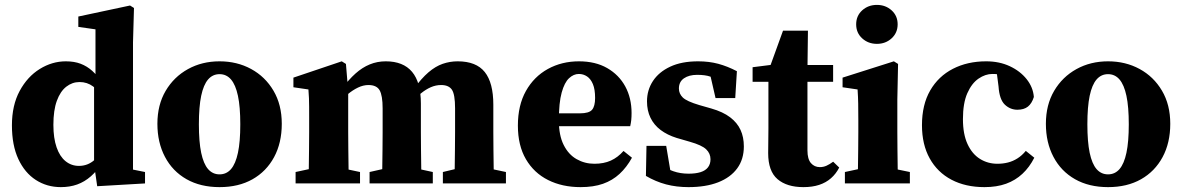

<svg xmlns="http://www.w3.org/2000/svg" viewBox="-20 -749 4827 784"><path d="M228.5 15.1Q171.7 15.1 126.4 -14.1Q81.1 -43.3 54.9 -99.5Q28.7 -155.8 28.7 -237.2Q28.7 -319.2 60.3 -377.6Q91.8 -436 142.3 -467.3Q192.8 -498.6 248.8 -498.6Q283.3 -498.6 309.4 -488.6Q335.5 -478.7 356.9 -459.4Q378.3 -440.1 397 -410.5H423.4L413.4 -342.7Q383.8 -378.3 359.9 -396.2Q336 -414 304.9 -414Q274.9 -414 250.5 -394.9Q226.1 -375.8 212.1 -337.3Q198 -298.8 198 -239.2Q198 -184.9 211.1 -147.3Q224.1 -109.8 247.8 -90.7Q271.5 -71.6 302.3 -71.6Q338.2 -71.6 365.2 -95.4Q392.2 -119.2 415.6 -156.2L427.5 -86.5H399.2Q376.9 -51.8 351.2 -29.2Q325.5 -6.6 295.2 4.3Q264.9 15.1 228.5 15.1ZM376.9 11.4 364.1 -77.5V-81V-409.4L369.9 -420.2V-629.2L299.8 -639.2V-681.5L511 -726.5L527.1 -716.4L523.1 -576.3V-56.5L572.2 -46.6V0Z M876.5 15.1Q798.7 15.1 741.6 -17.3Q684.5 -49.8 653.6 -108.5Q622.7 -167.2 622.7 -243.5Q622.7 -320.8 656.4 -378Q690.1 -435.2 747.6 -466.9Q805 -498.6 876.5 -498.6Q947.9 -498.6 1005.4 -467.3Q1062.9 -436 1096.7 -378.7Q1130.6 -321.5 1130.6 -243.5Q1130.6 -165.7 1099.2 -107.4Q1067.8 -49.1 1011.1 -17Q954.3 15.1 876.5 15.1ZM876.5 -37Q904.6 -37 923.3 -58.5Q942 -80.1 951.6 -125.1Q961.2 -170.1 961.2 -241.4Q961.2 -312.9 951.6 -357.8Q942 -402.8 923.3 -424.5Q904.6 -446.2 876.5 -446.2Q848.4 -446.2 829.7 -424.5Q811 -402.8 801.5 -357.8Q792.1 -312.9 792.1 -241.4Q792.1 -170.1 801.5 -125.1Q811 -80.1 829.7 -58.5Q848.4 -37 876.5 -37Z M1187 0V-46.6L1279.7 -66.6H1355.8L1450.1 -46.6V0ZM1239.4 0Q1240.4 -23 1240.9 -60.5Q1241.4 -98 1241.9 -138.5Q1242.4 -179 1242.4 -210V-267.9Q1242.4 -295.9 1242.3 -313.9Q1242.1 -332 1241.6 -347.8Q1241.1 -363.7 1239.4 -383.7L1178.1 -392.7V-432L1375.5 -498.6L1392.6 -487.9L1401.8 -376.9V-375.6V-210Q1401.8 -179 1402.3 -138.5Q1402.8 -98 1403.3 -60.5Q1403.8 -23 1404.8 0ZM1489.1 0V-46.6L1577.6 -66.6H1655.1L1747.3 -46.6V0ZM1539.4 0Q1540.4 -23 1540.9 -60Q1541.4 -97 1541.9 -137.5Q1542.4 -178 1542.4 -210V-306.3Q1542.4 -358.8 1530.2 -380.3Q1517.9 -401.8 1484.5 -401.8Q1463.3 -401.8 1441.5 -391.3Q1419.8 -380.8 1400.1 -364.2Q1380.5 -347.6 1365.6 -328.6L1360.9 -386.7H1376.3Q1403.8 -424 1431.5 -448.7Q1459.2 -473.5 1489.8 -486Q1520.4 -498.6 1555.1 -498.6Q1626.4 -498.6 1662.5 -455.8Q1698.6 -413 1698.6 -326.4V-210Q1698.6 -178 1699.1 -137.5Q1699.6 -97 1700.1 -60Q1700.6 -23 1701.6 0ZM1788.4 0V-46.6L1871.9 -66.6H1951.5L2045.9 -46.6V0ZM1835.2 0Q1836.2 -23 1836.7 -60Q1837.2 -97 1837.7 -137.5Q1838.2 -178 1838.2 -210V-306.9Q1838.2 -363.5 1825.3 -382.7Q1812.3 -401.8 1781.1 -401.8Q1759.8 -401.8 1739.2 -392.9Q1718.6 -383.9 1699 -367.8Q1679.4 -351.8 1659.9 -328.6L1654.1 -386.1H1669.2Q1701.1 -429.2 1729.6 -453.7Q1758.2 -478.2 1787.7 -488.4Q1817.2 -498.6 1848.7 -498.6Q1924.6 -498.6 1959.5 -454.8Q1994.4 -411 1994.4 -321.5V-210Q1994.4 -178 1994.9 -137.5Q1995.4 -97 1995.9 -60Q1996.4 -23 1997.4 0Z M2350.8 15.1Q2275.8 15.1 2218 -13.9Q2160.2 -42.9 2127.5 -98.9Q2094.7 -155 2094.7 -236.2Q2094.7 -318.9 2127.5 -377.5Q2160.3 -436 2217 -467.3Q2273.8 -498.6 2344.2 -498.6Q2411.4 -498.6 2459.4 -471Q2507.4 -443.4 2533.2 -396Q2558.9 -348.5 2558.9 -287.5Q2558.9 -271.2 2557.6 -258.8Q2556.3 -246.5 2553.3 -233.6H2162V-286.2H2347.8Q2385.3 -286.2 2397.7 -300.9Q2410 -315.5 2410 -348.9Q2410 -383.9 2401.1 -405.4Q2392.1 -426.9 2377.1 -436.9Q2362.1 -447 2343.5 -447Q2322.3 -447 2303.6 -429.6Q2284.9 -412.2 2273.5 -371Q2262 -329.7 2262 -256.7Q2262 -196.2 2281.7 -157.1Q2301.3 -117.9 2334.6 -99.1Q2367.8 -80.3 2407.1 -80.3Q2445.6 -80.3 2474.3 -93.3Q2503.1 -106.4 2526 -132.6L2560.5 -105Q2539.1 -66 2510 -39.1Q2481 -12.2 2442.1 1.5Q2403.2 15.1 2350.8 15.1Z M2791.2 15.1Q2742.2 15.1 2699.7 3.9Q2657.3 -7.4 2617.5 -30.7L2619.8 -153.4H2700.3L2722.8 -19.5H2669V-78.9Q2701.1 -59.9 2729.5 -49.8Q2757.8 -39.8 2791.8 -39.8Q2820.6 -39.8 2840.7 -46.1Q2860.7 -52.4 2870.9 -65.7Q2881.2 -78.9 2881.2 -98.8Q2881.2 -122.3 2863.5 -139.3Q2845.8 -156.3 2796.7 -170.2L2742.9 -185.8Q2704.8 -197.7 2677.6 -218.2Q2650.5 -238.6 2636.2 -268Q2621.9 -297.4 2621.9 -335Q2621.9 -381.2 2646.1 -418.1Q2670.4 -455.1 2716.8 -476.8Q2763.2 -498.6 2830.6 -498.6Q2875.1 -498.6 2912.9 -488.5Q2950.6 -478.3 2989 -458.3L2982.2 -348.5H2901.8L2874.8 -466.1H2928.7V-411.1Q2901.9 -428.7 2881 -436Q2860.1 -443.4 2826.7 -443.4Q2793.5 -443.4 2772.8 -429.2Q2752.2 -414.9 2752.2 -387.5Q2752.2 -366.5 2768 -350.9Q2783.9 -335.3 2835.7 -319.9L2884.4 -306Q2932.2 -292.3 2961.3 -270.1Q2990.4 -248 3003.9 -218.4Q3017.4 -188.9 3017.4 -151.2Q3017.4 -98.4 2990.1 -61.3Q2962.8 -24.2 2912.3 -4.5Q2861.9 15.1 2791.2 15.1Z M3197.9 -414.9V-483.5H3381.9V-414.9ZM3260.5 15.1Q3192.9 15.1 3154.8 -17.5Q3116.7 -50.1 3116.7 -123.7Q3116.7 -149.7 3117.2 -172.5Q3117.7 -195.2 3117.7 -224.2V-414.9H3053.1V-474.5L3171.5 -489.5L3114.2 -449.4L3177.3 -623.7H3279.1L3277.1 -463.5V-443.5V-134.7Q3277.1 -99.5 3291.3 -83Q3305.6 -66.6 3327.8 -66.6Q3342 -66.6 3354.6 -72.2Q3367.3 -77.8 3382.1 -88.7L3406.8 -64.8Q3393.8 -39.3 3373.3 -21.3Q3352.8 -3.2 3324.9 5.9Q3297.1 15.1 3260.5 15.1Z M3430 0V-46.6L3522.8 -66.6H3598.2L3695.3 -46.6V0ZM3481.8 0Q3482.8 -23 3483.3 -60.5Q3483.8 -98 3484.3 -138.6Q3484.8 -179.2 3484.8 -210.3V-257.4Q3484.8 -298.5 3484.3 -326.1Q3483.8 -353.6 3481.8 -383.7L3420.5 -392.7V-432L3630 -498.6L3647.1 -487.9L3644.1 -342.7V-210.3Q3644.1 -179.2 3644.6 -138.6Q3645.1 -98 3645.6 -60.5Q3646.1 -23 3647.1 0ZM3560.7 -569.9Q3525.3 -569.9 3500.7 -592.3Q3476 -614.7 3476 -649.6Q3476 -684.5 3500.7 -706.8Q3525.3 -729 3560.7 -729Q3596.1 -729 3620.8 -706.7Q3645.4 -684.4 3645.4 -649.8Q3645.4 -615.1 3620.8 -592.5Q3596.1 -569.9 3560.7 -569.9Z M4000 15.1Q3922.7 15.1 3865.3 -15.1Q3807.9 -45.3 3776.3 -102.1Q3744.7 -158.8 3744.7 -237.7Q3744.7 -321.5 3778.3 -379.6Q3811.8 -437.6 3871.2 -468.1Q3930.6 -498.6 4006.9 -498.6Q4060.4 -498.6 4103 -478.8Q4145.6 -459 4172 -425.9Q4198.4 -392.9 4201.6 -353Q4193.3 -326.3 4177.2 -313.6Q4161.1 -300.9 4134.3 -300.9Q4105.1 -300.9 4083 -321.8Q4061 -342.8 4057.4 -395.6L4048.2 -467L4121 -425.5Q4098.2 -436.7 4077 -441.8Q4055.9 -447 4032.1 -447Q4003.6 -447 3975.7 -428Q3947.9 -409 3929.9 -368.4Q3912 -327.8 3912 -262.5Q3912 -201.2 3930.8 -160.6Q3949.6 -120 3981.5 -100.2Q4013.4 -80.3 4052.8 -80.3Q4075.6 -80.3 4096 -85.5Q4116.3 -90.6 4134.7 -102.3Q4153.1 -113.9 4168.7 -132.9L4203.4 -105Q4183.7 -66.1 4155 -39.4Q4126.4 -12.6 4088.1 1.3Q4049.9 15.1 4000 15.1Z M4504.5 15.1Q4426.7 15.1 4369.6 -17.3Q4312.5 -49.8 4281.6 -108.5Q4250.7 -167.2 4250.7 -243.5Q4250.7 -320.8 4284.4 -378Q4318.1 -435.2 4375.6 -466.9Q4433 -498.6 4504.5 -498.6Q4575.9 -498.6 4633.4 -467.3Q4690.9 -436 4724.7 -378.7Q4758.6 -321.5 4758.6 -243.5Q4758.6 -165.7 4727.2 -107.4Q4695.8 -49.1 4639.1 -17Q4582.3 15.1 4504.5 15.1ZM4504.5 -37Q4532.6 -37 4551.3 -58.5Q4570 -80.1 4579.6 -125.1Q4589.2 -170.1 4589.2 -241.4Q4589.2 -312.9 4579.6 -357.8Q4570 -402.8 4551.3 -424.5Q4532.6 -446.2 4504.5 -446.2Q4476.4 -446.2 4457.7 -424.5Q4439 -402.8 4429.5 -357.8Q4420.1 -312.9 4420.1 -241.4Q4420.1 -170.1 4429.5 -125.1Q4439 -80.1 4457.7 -58.5Q4476.4 -37 4504.5 -37Z"/></svg>

Font: Source Serif 4 Variable
Style: Regular
Weight: 400
Designer: Frank Grießhammer
Foundry: Adobe
Version: Version 4.005;hotconv 1.1.0;makeotfexe 2.6.0